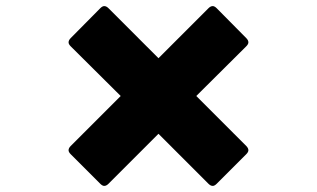

<svg xmlns="http://www.w3.org/2000/svg" viewBox="-20 -695 1040 630"><path d="M678 -675Q684 -675 691 -668L788 -570Q795 -563 795 -556Q795 -550 788 -543L624 -380L788 -216Q795 -209 795 -202Q795 -196 788 -189L691 -92Q684 -85 678 -85Q671 -85 664 -92L500 -256L336 -92Q329 -85 322 -85Q316 -85 309 -92L212 -189Q205 -196 205 -202Q205 -209 212 -216L376 -380L212 -543Q205 -550 205 -556Q205 -563 212 -570L309 -668Q316 -675 322 -675Q329 -675 336 -668L500 -504L664 -668Q671 -675 678 -675Z"/></svg>

Font: LINE Seed JP_TTF ExtraBold
Style: Regular
Weight: 800
Designer: LY Corporation & Fontrix & Fontworks
Version: Version 1.015